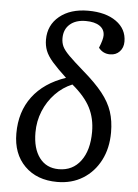

<svg xmlns="http://www.w3.org/2000/svg" viewBox="-55 -825 634 882"><g transform="rotate(5 261.5 -384.0)"><path d="M242 14Q148 14 92 -42Q36 -98 36 -192Q36 -292 88.5 -362Q141 -432 241 -466Q199 -505 175.5 -532Q152 -559 143 -582.5Q134 -606 134 -633Q134 -700 184 -741Q234 -782 316 -782Q397 -782 445.5 -747.5Q494 -713 494 -655Q494 -627 477 -609Q460 -591 433 -591Q400 -591 380 -617Q396 -656 396 -675Q396 -703 373 -718.5Q350 -734 309 -734Q263 -734 236 -710.5Q209 -687 209 -646Q209 -625 217 -608Q225 -591 248.5 -567.5Q272 -544 318 -504Q375 -455 408 -413.5Q441 -372 455 -329.5Q469 -287 469 -234Q469 -161 440 -105Q411 -49 360 -17.5Q309 14 242 14ZM244 -45Q308 -45 345 -94.5Q382 -144 382 -229Q382 -291 357 -340Q332 -389 273 -438Q229 -420 195 -384.5Q161 -349 142 -302.5Q123 -256 123 -204Q123 -130 155 -87.5Q187 -45 244 -45Z"/></g></svg>

Font: Literata 12pt
Style: Italic
Weight: 400
Italic angle: -2°
Designer: Latin by Veronika Burian and Jose Scaglione. Greek by Irene Vlachou. Cyrillic by Vera Evstafieva
Foundry: TypeTogether
Version: Version 3.002